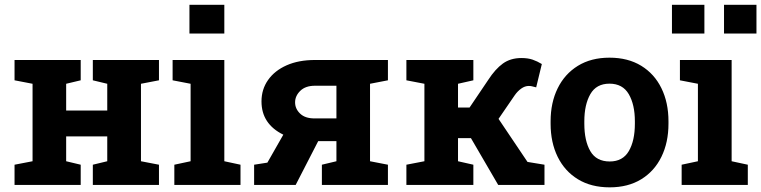

<svg xmlns="http://www.w3.org/2000/svg" viewBox="-20 -782 3219 812"><path d="M41.5 0V-85.4L117.7 -100.1V-427.7L41.5 -442.4V-528.3H321.3V-442.4L259.8 -427.7V-314.5H433.6V-427.7L372.6 -442.4V-528.3H652.3V-442.4L576.2 -427.7V-100.1L652.3 -85.4V0H372.6V-85.4L433.6 -100.1V-205.1H259.8V-100.1L321.3 -85.4V0Z M717.3 0V-85.4L786.1 -100.1V-427.7L710 -442.4V-528.3H928.7V-100.1L997.1 -85.4V0ZM781.2 -640.1V-761.7H928.7V-640.1Z M1054.7 0V-85.4L1110.8 -94.2L1178.2 -212.4Q1085.9 -257.8 1085.9 -353Q1085.9 -404.3 1113.8 -443.8Q1141.6 -483.4 1192.4 -505.9Q1243.2 -528.3 1312 -528.3H1620.6V-442.4L1544.9 -427.7V-100.1L1620.6 -85.4V0H1341.3V-85.4L1402.8 -100.1V-185.1H1325.7L1230.5 0ZM1309.6 -281.2H1402.8V-419.4H1312Q1272 -419.4 1250 -397.9Q1228 -376.5 1228 -349.1Q1228 -321.8 1249.3 -301.5Q1270.5 -281.2 1309.6 -281.2Z M1698.7 0V-85.4L1774.9 -100.1V-427.7L1698.7 -442.4V-528.3H1981.9V-442.4L1917 -427.7V-327.1H1965.8L2044.9 -444.3Q2074.7 -490.2 2106.9 -513.4Q2139.2 -536.6 2185.1 -536.6Q2212.4 -536.6 2232.4 -529.8Q2252.4 -522.9 2271.5 -511.2L2247.6 -412.6Q2233.9 -416 2228.8 -417.2Q2223.6 -418.5 2216.3 -418.5Q2199.7 -418.5 2184.1 -407.2Q2168.5 -396 2156.7 -378.9L2088.4 -279.3L2210.9 -97.2L2282.7 -85.4V0H2086.9L1971.7 -197.8H1917V-100.1L1981.9 -85.4V0Z M2558.6 10.3Q2480 10.3 2424.1 -23.9Q2368.2 -58.1 2338.4 -118.9Q2308.6 -179.7 2308.6 -258.8V-269Q2308.6 -347.7 2338.4 -408.4Q2368.2 -469.2 2424.1 -503.7Q2480 -538.1 2557.6 -538.1Q2635.7 -538.1 2691.7 -503.9Q2747.6 -469.7 2777.3 -408.9Q2807.1 -348.1 2807.1 -269V-258.8Q2807.1 -179.7 2777.3 -118.9Q2747.6 -58.1 2691.9 -23.9Q2636.2 10.3 2558.6 10.3ZM2558.6 -99.1Q2613.8 -99.1 2639.4 -143.1Q2665 -187 2665 -258.8V-269Q2665 -339.4 2639.2 -383.8Q2613.3 -428.2 2557.6 -428.2Q2502 -428.2 2476.6 -383.8Q2451.2 -339.4 2451.2 -269V-258.8Q2451.2 -186.5 2476.6 -142.8Q2502 -99.1 2558.6 -99.1Z M2862.8 0V-85.4L2931.6 -100.1V-427.7L2855.5 -442.4V-528.3H3074.2V-100.1L3142.6 -85.4V0ZM3042 -640.1V-761.7H3179.2V-640.1ZM2821.8 -640.1V-761.7H2959V-640.1Z"/></svg>

Font: Roboto Slab
Style: Bold
Weight: 700
Designer: Google
Version: Version 2.000; ttfautohint (v1.8.1.43-b0c9)